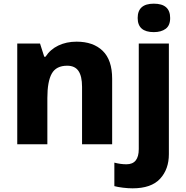

<svg xmlns="http://www.w3.org/2000/svg" viewBox="-20 -786 1013 1046"><path d="M591 -357V0H427V-313Q427 -371 407.5 -399.5Q388 -428 346 -428Q286 -428 262 -385Q238 -342 238 -252V0H74V-549H198L221 -477H228Q254 -517 298 -538Q342 -559 397 -559Q488 -559 539.5 -509Q591 -459 591 -357ZM818 -766Q907 -766 907 -688Q907 -647 882.5 -629Q858 -611 818 -611Q730 -611 730 -688Q730 -766 818 -766ZM603 228V100Q637 109 669 109Q736 109 736 26V-549H900V54Q900 136 852 188Q804 240 702 240Q678 240 649.5 236.5Q621 233 603 228Z"/></svg>

Font: Noto Sans UI ExtraBold
Style: Regular
Weight: 800
Designer: Monotype Design Team
Foundry: Monotype Imaging Inc.
Version: Version 1.001